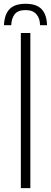

<svg xmlns="http://www.w3.org/2000/svg" viewBox="-40 -970 262 990"><path d="M92 -950.5Q148.5 -950.5 174.8 -922.5Q201 -894.5 202.5 -840H166.5Q166 -876.5 147.2 -897.2Q128.5 -918 92 -918Q52 -918 35.5 -896.2Q19 -874.5 18 -840H-19.5Q-17.5 -895 9 -922.8Q35.5 -950.5 92 -950.5ZM67.5 0V-800H116.5V0Z"/></svg>

Font: Big Shoulders Stencil Text Thin ExtraLight
Style: Regular
Weight: 250
Version: Version 2.001